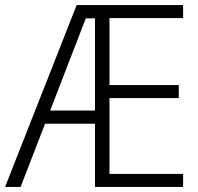

<svg xmlns="http://www.w3.org/2000/svg" viewBox="-21 -734 779 754"><path d="M698 0V-51H409V-349H681V-400H409V-663H698V-714H280L-1 0H60L156 -248H352V0ZM176 -300 316 -662H352V-300Z"/></svg>

Font: Noto Sans Ethiopic SemiCondensed Light
Style: Regular
Weight: 300
Width: 4
Designer: Monotype Design Team
Foundry: Monotype Imaging Inc.
Version: Version 2.102